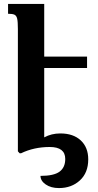

<svg xmlns="http://www.w3.org/2000/svg" viewBox="-20 -780 501 977"><path d="M205 -434V-81Q242 -101 287 -101Q353 -101 391 -65.5Q429 -30 429 31Q429 99 386.5 138Q344 177 280 177Q239 177 212.5 158.5Q186 140 186 115Q254 115 283 93.5Q312 72 312 29Q312 -32 233 -32Q153 -32 87 0H80L71 -10V-632Q71 -669 67.5 -684.5Q64 -700 54 -705Q44 -710 21 -710V-760H205V-492H423V-434Z"/></svg>

Font: Noto Serif Armenian SmBold Cond
Style: Regular
Weight: 600
Width: 3
Designer: Monotype Design team
Foundry: Monotype Imaging Inc.
Version: Version 1.000